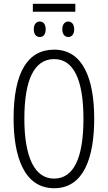

<svg xmlns="http://www.w3.org/2000/svg" viewBox="-20 -987 571 1017"><path d="M379 -967H154V-925H379ZM191 -873C173 -873 159 -860 159 -832C159 -803 173 -791 191 -791C208 -791 222 -803 222 -832C222 -860 208 -873 191 -873ZM342 -873C325 -873 310 -860 310 -832C310 -803 325 -791 342 -791C358 -791 373 -803 373 -832C373 -860 358 -873 342 -873ZM479 -358C479 -567 421 -724 267 -724C126 -724 52 -603 52 -359C52 -165 104 10 267 10C427 10 479 -159 479 -358ZM109 -358C109 -562 160 -674 267 -674C370 -674 422 -564 422 -358C422 -149 370 -41 266 -41C164 -41 109 -154 109 -358Z"/></svg>

Font: Noto Sans UI Condensed Light
Style: Regular
Weight: 300
Width: 3
Designer: Monotype Design Team
Foundry: Monotype Imaging Inc.
Version: Version 1.901